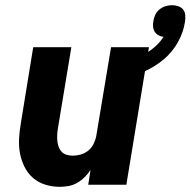

<svg xmlns="http://www.w3.org/2000/svg" viewBox="-20 -712 734 740"><path d="M210 8Q181 8 154 -0.5Q127 -9 107 -26.5Q87 -44 74.5 -69Q62 -94 57 -121Q52 -148 53.5 -177Q55 -206 60 -235L108 -530H255L203 -216Q201 -204 200.5 -192Q200 -180 201 -168.5Q202 -157 206 -146Q210 -135 217.5 -127Q225 -119 236.5 -115.5Q248 -112 260 -112Q276 -112 291.5 -116.5Q307 -121 320 -131.5Q333 -142 340.5 -157Q348 -172 351 -188L408 -530H554L467 0H320L329 -57Q319 -42 306 -29Q293 -16 277 -7Q261 2 244 5Q227 8 210 8ZM461 -410 443 -470Q467 -475 490.5 -483Q514 -491 536 -503Q558 -515 577.5 -532Q597 -549 610 -570Q600 -571 591 -576Q582 -581 576.5 -589.5Q571 -598 570 -609Q569 -620 571 -630Q573 -643 578.5 -655Q584 -667 594.5 -675.5Q605 -684 617.5 -688Q630 -692 643 -692Q655 -692 667 -688Q679 -684 686 -675Q693 -666 694 -653.5Q695 -641 693 -628Q687 -588 666 -550Q645 -512 612 -484Q579 -456 540 -438.5Q501 -421 461 -410Z"/></svg>

Font: Iosevka Curly HvExObl
Style: Regular
Weight: 900
Width: 7
Italic angle: -9°
Monospace: yes
Designer: Belleve Invis
Foundry: Belleve Invis
Version: Version 11.1.0; ttfautohint (v1.8.3)